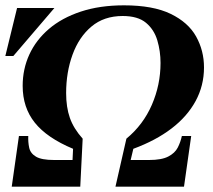

<svg xmlns="http://www.w3.org/2000/svg" viewBox="-23 -700 799 720"><path d="M536 -100Q583 -100 608 -113Q633 -126 643.5 -146.5Q654 -167 659 -190H694L667 0H410L451 -180Q514 -232 546.5 -307Q579 -382 579 -464Q579 -508 567 -548.5Q555 -589 524.5 -614.5Q494 -640 437 -640Q367 -640 320 -600.5Q273 -561 249 -495Q225 -429 225 -351Q225 -298 239 -258Q253 -218 287 -180L278 0H21L48 -190H83Q82 -167 86.5 -146Q91 -125 112 -112.5Q133 -100 180 -100H249L251 -142Q153 -183 107.5 -240Q62 -297 62 -378Q62 -441 87 -495.5Q112 -550 160.5 -591.5Q209 -633 280 -656.5Q351 -680 442 -680Q551 -680 617 -648Q683 -616 712.5 -563Q742 -510 742 -447Q742 -379 710.5 -321Q679 -263 620 -218Q561 -173 477 -142L467 -100ZM181 -670 27 -490H-3L41 -670Z"/></svg>

Font: Brygada 1918
Style: Bold Italic
Weight: 700
Italic angle: -8°
Designer: Mateusz Machalski | Borys Kosmynka | Przemek Hoffer
Foundry: NIEPODLEGLA 2018
Version: Version 3.006